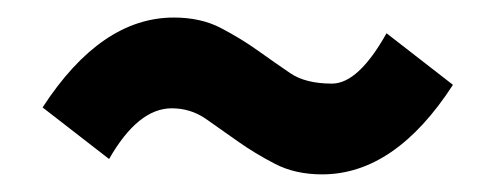

<svg xmlns="http://www.w3.org/2000/svg" viewBox="-20 -440 568 220"><path d="M179.2 -419.9Q210 -419.9 232.9 -408Q255.9 -396 275.4 -382.1Q294.9 -368.2 312.5 -356.2Q330.1 -344.2 360.4 -344.2Q390.6 -344.2 422.9 -401.9L499 -342.8Q432.6 -240.2 349.1 -240.2Q318.4 -240.2 295.2 -252.2Q272 -264.2 252.4 -278.1Q232.9 -292 215.6 -304Q198.2 -315.9 176.8 -315.9Q138.2 -315.9 105 -257.8L28.8 -316.9Q95.7 -419.9 179.2 -419.9Z"/></svg>

Font: SourceSansPro-Bold
Style: Bold
Weight: 700
Designer: Paul D. Hunt
Foundry: Adobe Systems Incorporated
Version: Version 1.050;PS Version 1.000;hotconv 1.0.70;makeotf.lib2.5